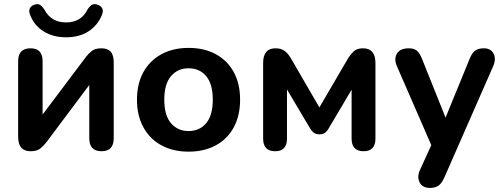

<svg xmlns="http://www.w3.org/2000/svg" viewBox="-20 -734 2475 942"><path d="M304 -551Q240 -551 194 -580Q148 -609 128 -660Q120 -680 126.5 -693Q133 -706 149 -711Q165 -717 176.5 -710Q188 -703 199 -685Q232 -624 304 -624Q377 -624 408 -685Q419 -703 430.5 -710Q442 -717 458 -711Q475 -706 481.5 -693Q488 -680 480 -660Q458 -608 413 -579.5Q368 -551 304 -551ZM130 8Q69 8 69 -63V-434Q69 -497 130 -497Q189 -497 189 -434V-172L402 -455Q413 -470 430 -483.5Q447 -497 477 -497Q508 -497 523 -480.5Q538 -464 538 -427V-56Q538 8 478 8Q418 8 418 -56V-317L206 -34Q195 -20 178.5 -6Q162 8 130 8Z M905 10Q829 10 772 -21Q715 -52 683.5 -109.5Q652 -167 652 -245Q652 -323 683.5 -380Q715 -437 772 -468Q829 -499 905 -499Q982 -499 1039 -468Q1096 -437 1127 -380Q1158 -323 1158 -245Q1158 -167 1127 -109.5Q1096 -52 1039 -21Q982 10 905 10ZM905 -91Q959 -91 991.5 -129.5Q1024 -168 1024 -245Q1024 -322 991.5 -360.5Q959 -399 905 -399Q852 -399 819 -360.5Q786 -322 786 -245Q786 -168 819 -129.5Q852 -91 905 -91Z M1330 8Q1271 8 1271 -54V-425Q1271 -497 1332 -497Q1359 -497 1376 -484.5Q1393 -472 1406 -450L1547 -207L1689 -450Q1700 -467 1715.5 -482Q1731 -497 1761 -497Q1822 -497 1822 -425V-54Q1822 8 1764 8Q1705 8 1705 -54V-294L1592 -103Q1586 -92 1576 -83.5Q1566 -75 1547 -75Q1530 -75 1520 -82.5Q1510 -90 1502 -103L1388 -295V-54Q1388 8 1330 8Z M2089 188Q2053 188 2039 161.5Q2025 135 2040 101L2096 -22L1927 -410Q1912 -445 1927.5 -471Q1943 -497 1986 -497Q2010 -497 2024.5 -486Q2039 -475 2051 -444L2166 -157L2284 -445Q2296 -475 2311.5 -486Q2327 -497 2354 -497Q2388 -497 2401.5 -471Q2415 -445 2400 -410L2160 137Q2147 166 2131 177Q2115 188 2089 188Z"/></svg>

Font: Chiron GoRound TC SB
Style: Regular
Weight: 500
Designer: Ryoko NISHIZUKA 西塚涼子 (kana, bopomofo & ideographs); Paul D. Hunt (Latin, Greek & Cyrillic); Sandoll Communications 산돌커뮤니
Foundry: Adobe
Version: Version 1.000;hotconv 1.1.1;makeotfexe 2.6.0